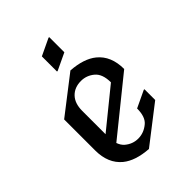

<svg xmlns="http://www.w3.org/2000/svg" viewBox="-222 -867 996 996"><g transform="rotate(-45 276.0 -369.0)"><path d="M275.9 19.5Q183.6 13.2 133.8 -27.3Q73.2 -77.1 73.2 -172.4V-399.9L275.9 -556.6Q368.2 -550.3 418 -509.8Q478.5 -460.4 478.5 -364.7L178.2 -122.1Q187 -97.7 202.6 -84.5Q234.4 -57.6 274.9 -57.6Q317.4 -57.6 352.1 -87.4Q380.9 -112.3 380.9 -172.4L473.6 -216.3H478.5V-137.2ZM170.9 -193.8 380.9 -364.3Q380.9 -425.8 348.9 -452.6Q316.9 -479.5 275.9 -479.5Q228.5 -479.5 199.7 -449.7Q170.9 -419.9 170.9 -364.7ZM320.3 -756.8V-645.5L227.5 -601.6H222.7V-712.9L315.4 -756.8Z"/></g></svg>

Font: Nova Cut
Style: Book
Weight: 400
Version: Version 2.000